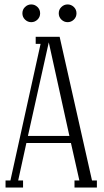

<svg xmlns="http://www.w3.org/2000/svg" viewBox="-20 -846 467 866"><path d="M249 -680 395 -32H417V0H316V-32H338L300 -201H99L62 -32H84V0H5V-32H27L163 -648H141V-680ZM200 -655 106 -233H293ZM121 -746Q105 -746 93 -757.5Q81 -769 81 -786Q81 -803 93 -814.5Q105 -826 121 -826Q137 -826 149 -814.5Q161 -803 161 -786Q161 -769 149 -757.5Q137 -746 121 -746ZM285 -746Q269 -746 257 -757.5Q245 -769 245 -786Q245 -803 257 -814.5Q269 -826 285 -826Q301 -826 313 -814.5Q325 -803 325 -786Q325 -769 313 -757.5Q301 -746 285 -746Z"/></svg>

Font: Margherita Variable
Style: Regular
Weight: 400
Designer: James Puckett
Foundry: Dunwich Type Founders
Version: Version 1.008